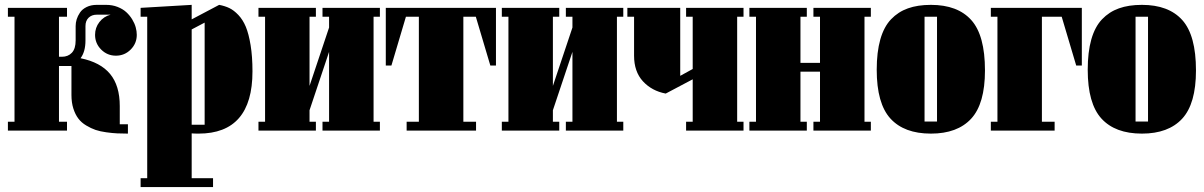

<svg xmlns="http://www.w3.org/2000/svg" viewBox="-20 -532 4903 782"><path d="M220.2 -36.1H252.9V0H12.2V-36.1H39.1V-463.9H12.2V-500H252.9V-463.9H220.2V-300.8H231.9Q257.3 -300.8 272.7 -317.1Q288.1 -333.5 288.1 -367.2V-425.8Q288.1 -439.5 292.2 -453.1Q296.4 -466.8 305.7 -480.7Q314.9 -494.6 332.8 -503.4Q350.6 -512.2 374 -512.2H412.1Q437.5 -512.2 458.7 -503.9Q480 -495.6 494.1 -482.7Q508.3 -469.7 518.3 -453.4Q528.3 -437 532.7 -420.9Q537.1 -404.8 537.1 -390.1Q537.1 -355 512.2 -330.1Q487.3 -305.2 452.1 -305.2Q417 -305.2 392.1 -330.1Q367.2 -355 367.2 -390.1Q367.2 -419.4 384.8 -442.1Q402.3 -464.8 430.2 -472.2H374Q353.5 -472.2 340.8 -459.7Q328.1 -447.3 328.1 -425.8V-367.2Q328.1 -321.3 308.1 -294.9Q389.2 -278.3 428.5 -230.7Q467.8 -183.1 467.8 -100.1V-25.9H501V12.2Q476.1 12.2 457 11.2Q438 10.3 412.8 6.8Q387.7 3.4 369.1 -2.9Q350.6 -9.3 331.1 -21Q311.5 -32.7 299.1 -49.1Q286.6 -65.4 278.8 -89.8Q271 -114.3 271 -145V-263.2H220.2Z M579.6 -463.9H552.7V-500L760.7 -512.2V-453.1L872.6 -512.2Q896 -507.8 914.3 -499Q932.6 -490.2 950.9 -470.9Q969.2 -451.7 981.2 -422.9Q993.2 -394 1000.7 -347.9Q1008.3 -301.8 1008.3 -241.2Q1008.3 12.2 788.6 12.2Q768.6 12.2 760.7 11.2V193.8H847.7V230H552.7V193.8H579.6ZM813.5 -439.9 760.7 -412.1V-23.9H813.5Z M1501.5 -36.1H1527.3V0H1293.5V-36.1H1320.3V-320.8L1240.7 -83V-36.1H1266.6V0H1032.7V-36.1H1059.6V-463.9H1032.7V-500H1266.6V-463.9H1240.7V-182.1L1320.3 -419.9V-463.9H1293.5V-500H1527.3V-463.9H1501.5Z M2000 -500V-265.1H1977.1L1918 -463.9H1867.2V-36.1H1918.9V0H1636.2V-36.1H1686V-463.9H1633.3L1574.2 -265.1H1551.3V-500Z M2492.7 -36.1H2518.6V0H2284.7V-36.1H2311.5V-320.8L2231.9 -83V-36.1H2257.8V0H2023.9V-36.1H2050.8V-463.9H2023.9V-500H2257.8V-463.9H2231.9V-182.1L2311.5 -419.9V-463.9H2284.7V-500H2518.6V-463.9H2492.7Z M2982.4 -36.1H3008.3V0H2774.4V-36.1H2801.3V-209L2691.4 -150.9Q2634.8 -161.6 2598.6 -200.9Q2562.5 -240.2 2562.5 -305.2V-463.9H2535.2V-500H2750.5V-223.1L2801.3 -251V-463.9H2774.4V-500H3008.3V-463.9H2982.4Z M3501 -36.1H3526.9V0H3293V-36.1H3319.8V-240.2H3240.2V-36.1H3266.1V0H3032.2V-36.1H3059.1V-463.9H3032.2V-500H3266.1V-463.9H3240.2V-275.9H3319.8V-463.9H3293V-500H3526.9V-463.9H3501Z M3771.5 12.2Q3662.6 12.2 3606.7 -49.1Q3550.8 -110.4 3550.8 -248Q3550.8 -319.8 3565.4 -371.3Q3580.1 -422.9 3609.1 -453.4Q3638.2 -483.9 3678 -498Q3717.8 -512.2 3771.5 -512.2Q3880.4 -512.2 3936 -450.2Q3991.7 -388.2 3991.7 -245.1Q3991.7 -109.4 3935.5 -48.6Q3879.4 12.2 3771.5 12.2ZM3745.6 -37.1H3796.4V-463.9H3745.6Z M4223.6 -36.1H4275.4V0H4015.6V-36.1H4042.5V-463.9H4015.6V-500H4386.2V-265.1H4363.3L4304.2 -463.9H4223.6Z M4630.9 12.2Q4522 12.2 4466.1 -49.1Q4410.2 -110.4 4410.2 -248Q4410.2 -319.8 4424.8 -371.3Q4439.5 -422.9 4468.5 -453.4Q4497.6 -483.9 4537.4 -498Q4577.1 -512.2 4630.9 -512.2Q4739.7 -512.2 4795.4 -450.2Q4851.1 -388.2 4851.1 -245.1Q4851.1 -109.4 4794.9 -48.6Q4738.8 12.2 4630.9 12.2ZM4605 -37.1H4655.8V-463.9H4605Z"/></svg>

Font: Lletraferida
Style: Heavy
Weight: 900
Designer: Josep Patau Bellart
Foundry: Josep Patau Bellart
Version: Version 1.000